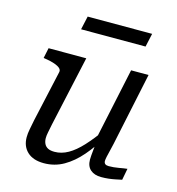

<svg xmlns="http://www.w3.org/2000/svg" viewBox="-110 -830 862 935"><g transform="rotate(15 321.0 -362.5)"><path d="M185 -183Q180 -157 176.5 -140.5Q173 -124 173 -111Q173 -95 179 -82.5Q185 -70 197.5 -63.5Q210 -57 231 -57Q266 -57 299.5 -76Q333 -95 368 -133Q403 -171 442 -226L456 -196Q420 -135 380 -88.5Q340 -42 294.5 -16Q249 10 195 10Q141 10 111.5 -17.5Q82 -45 82 -91Q82 -110 86.5 -132.5Q91 -155 96 -181L153 -437Q156 -449 146.5 -457.5Q137 -466 118.5 -472.5Q100 -479 74 -483L62 -485L73 -537H263ZM507 -205Q499 -165 492.5 -139.5Q486 -114 483 -99.5Q480 -85 480 -78Q480 -68 486 -63Q492 -58 504 -58Q529 -58 553.5 -62.5Q578 -67 596 -69L585 -11Q571 -8 554 -4.5Q537 -1 519.5 1Q502 3 482 3Q448 3 428 -14.5Q408 -32 408 -65Q408 -73 409 -86.5Q410 -100 412 -118Q414 -136 416 -157L407 -152L489 -537H577ZM217 -735H542L527 -667H202Z"/></g></svg>

Font: Roboto Serif
Style: Italic
Weight: 400
Italic angle: -10°
Designer: Greg Gazdowicz
Foundry: Commercial Type
Version: Version 1.008